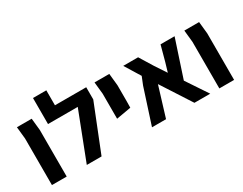

<svg xmlns="http://www.w3.org/2000/svg" viewBox="-80 -1169 2052 1622"><g transform="rotate(-30 946.0 -358.5)"><path d="M61 0V-454L49 -571H193L205 -454V0Z M420 -571H725V-452L545 0H401L580 -463H290V-717H420Z M818 -210V-454L806 -571H950L962 -454V-298L961 -235Z M1605 0H1451L1263 -291L1174 0H1037L1148 -343L1179 -420L1086 -571H1231L1311 -441L1383 -332L1410 -423L1450 -571H1587L1467 -207Z M1694 0V-454L1682 -571H1826L1838 -454V0Z"/></g></svg>

Font: Assistant
Style: Bold
Weight: 700
Designer: Hebrew By Ben Nathan, Latin by Paul Hunt
Version: Version 2.001;PS 002.001;hotconv 1.0.88;makeotf.lib2.5.64775